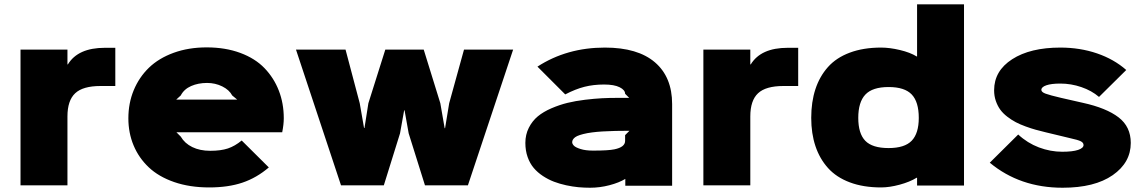

<svg xmlns="http://www.w3.org/2000/svg" viewBox="-20 -860 5312 891"><path d="M515.1 -638.2V-460.9H446.8Q364.7 -460.9 328.9 -427.2Q293 -393.6 293 -319.8V0H75.2V-629.9H293V-561H294.9Q341.8 -638.2 466.8 -638.2Z M797.9 -397.9H1080.6L1057.6 -417Q1043.9 -442.9 1011.5 -459Q979 -475.1 940.9 -475.1Q899.9 -475.1 866.9 -460.7Q834 -446.3 818.8 -417ZM1296.9 -311Q1296.9 -283.2 1289.6 -246.1H798.8L818.8 -226.1Q836.9 -194.8 872.3 -177.5Q907.7 -160.2 955.6 -160.2Q1004.9 -160.2 1037.6 -171.1Q1070.3 -182.1 1101.6 -208L1227.5 -83Q1170.9 -34.7 1105.2 -12.5Q1039.6 9.8 950.7 9.8Q860.4 9.8 788.3 -15.1Q716.3 -40 670.2 -83.7Q624 -127.4 599.9 -185.3Q575.7 -243.2 575.7 -311Q575.7 -381.3 600.6 -441.4Q625.5 -501.5 671.1 -545.7Q716.8 -589.8 785.9 -615Q855 -640.1 939 -640.1Q1025.9 -640.1 1095 -614.5Q1164.1 -588.9 1207.5 -543.7Q1251 -498.5 1273.9 -439.5Q1296.9 -380.4 1296.9 -311Z M2133.3 -629.9H2361.3L2151.4 0H1952.1L1876.5 -241.2L1857.4 -348.1H1855.5L1836.4 -241.2L1761.2 0H1562.5L1353.5 -629.9H1583.5L1649.4 -380.9L1669.4 -266.1H1671.4L1689.5 -380.9L1768.1 -629.9H1946.3L2023.4 -380.9L2043.5 -265.1H2045.4L2064.5 -380.9Z M2880.9 -232.9 2900.9 -252.9H2878.9Q2834 -252.9 2799.8 -251Q2748 -249.5 2706.1 -242.2Q2663.6 -233.9 2649.4 -223.4Q2635.3 -212.9 2635.3 -200.2Q2635.3 -192.4 2643.1 -184.1Q2650.9 -175.8 2674.1 -168.5Q2697.3 -161.1 2731.9 -161.1Q2803.2 -161.1 2831.1 -167Q2880.9 -177.2 2880.9 -206.1ZM3099.1 -377V2H2881.8V-29.8Q2853 -12.2 2808.3 -0.5Q2763.7 11.2 2718.3 11.2Q2691.4 11.2 2664.6 8.8Q2637.7 6.3 2607.4 -0.2Q2577.1 -6.8 2550.8 -16.8Q2524.4 -26.9 2499.5 -43.2Q2474.6 -59.6 2456.8 -80.6Q2439 -101.6 2428.5 -131.3Q2418 -161.1 2418 -196.8Q2418 -235.4 2434.1 -267.1Q2450.2 -298.8 2475.8 -320.1Q2501.5 -341.3 2538.8 -357.4Q2576.2 -373.5 2613.3 -382.6Q2650.4 -391.6 2694.6 -397Q2738.8 -402.3 2773.2 -404.1Q2807.6 -405.8 2844.2 -405.8H2899.9L2880.9 -424.8Q2880.9 -442.4 2855.5 -455.1Q2830.1 -467.8 2783.2 -467.8Q2734.4 -467.8 2692.6 -457.3Q2650.9 -446.8 2603 -421.9L2474.1 -550.8Q2610.4 -639.2 2787.1 -639.2Q2939.5 -639.2 3019.3 -570.8Q3099.1 -502.4 3099.1 -377Z M3684.1 -638.2V-460.9H3615.7Q3533.7 -460.9 3497.8 -427.2Q3461.9 -393.6 3461.9 -319.8V0H3244.1V-629.9H3461.9V-561H3463.9Q3510.7 -638.2 3635.7 -638.2Z M4243.7 -313Q4243.7 -387.2 4210.9 -421.6Q4178.2 -456.1 4103.5 -456.1Q4028.8 -456.1 3995.8 -421.1Q3962.9 -386.2 3962.9 -313Q3962.9 -240.2 3995.6 -206.5Q4028.3 -172.9 4103.5 -172.9Q4178.2 -172.9 4210.9 -207Q4243.7 -241.2 4243.7 -313ZM4453.6 -839.8V1H4235.8V-35.2H4233.9Q4201.7 -15.6 4154.8 -2.9Q4107.9 9.8 4068.8 9.8Q3986.3 9.8 3923.8 -13.7Q3861.3 -37.1 3822.5 -80.3Q3783.7 -123.5 3764.2 -181.9Q3744.6 -240.2 3744.6 -313Q3744.6 -386.7 3763.9 -445.8Q3783.2 -504.9 3822 -548.6Q3860.8 -592.3 3923.6 -615.7Q3986.3 -639.2 4068.8 -639.2Q4108.9 -639.2 4156.2 -627.9Q4203.6 -616.7 4233.9 -598.1H4235.8V-839.8Z M5227.5 -196.8Q5227.5 -105.5 5143.6 -47.1Q5059.6 11.2 4911.1 11.2Q4712.9 11.2 4573.2 -105L4705.1 -235.8Q4747.6 -196.3 4801 -176Q4854.5 -155.8 4909.2 -155.8Q4957.5 -155.8 4982.9 -164.3Q5008.3 -172.9 5008.3 -187Q5008.3 -197.8 4995.6 -204.3Q4982.9 -210.9 4944.3 -219.2Q4939 -220.2 4889.6 -232.4Q4840.3 -244.6 4832.5 -246.1Q4806.2 -252.4 4785.9 -258.1Q4765.6 -263.7 4739.5 -273.2Q4713.4 -282.7 4693.8 -293Q4674.3 -303.2 4654.5 -318.4Q4634.8 -333.5 4622.1 -350.8Q4609.4 -368.2 4601.3 -391.4Q4593.3 -414.6 4593.3 -440.9Q4593.3 -531.2 4677.2 -585.2Q4761.2 -639.2 4900.4 -639.2Q4991.7 -639.2 5070.6 -612.3Q5149.4 -585.4 5206.5 -535.2L5080.1 -410.2Q5045.9 -439.5 4998.3 -455.8Q4950.7 -472.2 4900.4 -472.2Q4858.4 -472.2 4835.4 -464.1Q4812.5 -456.1 4812.5 -442.9Q4812.5 -432.6 4832.3 -425.3Q4852.1 -418 4904.3 -405.8L5005.4 -382.8Q5114.3 -358.9 5170.9 -315.4Q5227.5 -272 5227.5 -196.8Z"/></svg>

Font: Sinkin Sans 900 X Black
Style: Regular
Weight: 950
Designer: Keith Bates
Foundry: K-Type
Version: Sinkin Sans (version 1.0)  by Keith Bates   •   © 2014   www